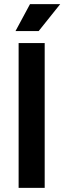

<svg xmlns="http://www.w3.org/2000/svg" viewBox="-20 -908 311 928"><path d="M70 0V-700H196V0ZM55 -758 125 -888H271L167 -758Z"/></svg>

Font: Space Grotesk
Style: Bold
Weight: 700
Designer: Florian Karsten
Foundry: Florian Karsten
Version: Version 2.000